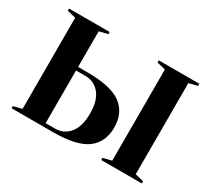

<svg xmlns="http://www.w3.org/2000/svg" viewBox="-134 -934 1284 1168"><g transform="rotate(30 507.5 -350.0)"><path d="M740 -670 680 -685V-700H965V-685L905 -670V-30L965 -15V0H680V-15L740 -30ZM275 -420H340Q506 -420 578 -366.5Q650 -313 650 -210Q650 -107 578 -53.5Q506 0 340 0H50V-15L110 -30V-670L50 -685V-700H335V-685L275 -670ZM340 -395H275V-25H340Q403 -25 441.5 -72.5Q480 -120 480 -210Q480 -300 441.5 -347.5Q403 -395 340 -395Z"/></g></svg>

Font: Yeseva One
Style: Regular
Weight: 400
Designer: Jovanny Lemonad
Foundry: Jovanny Lemonad
Version: Version 2.000